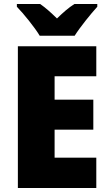

<svg xmlns="http://www.w3.org/2000/svg" viewBox="-20 -947 550 967"><path d="M180 -767H356C383 -810 438 -878 470 -913V-927H355C325 -908 299 -885 267 -854C235 -885 211 -907 182 -927H65V-913C99 -878 155 -809 180 -767ZM465 0V-153H255V-294H450V-445H255V-563H465V-714H70V0Z"/></svg>

Font: Noto Sans Thai SemCond Blk
Style: Regular
Weight: 900
Width: 4
Designer: Monotype Design Team
Foundry: Monotype Imaging Inc.
Version: Version 2.002